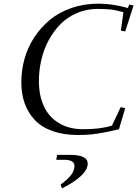

<svg xmlns="http://www.w3.org/2000/svg" viewBox="-20 -732 754 1055"><path d="M97.2 -279.8Q97.2 -346.2 114.7 -408.9Q132.3 -471.7 168.2 -526.6Q204.1 -581.5 253.9 -622.8Q303.7 -664.1 372.8 -688Q441.9 -711.9 522 -711.9Q597.7 -711.9 683.1 -688L689.9 -707L713.9 -702.1L668 -559.1L644 -564L658.2 -665Q616.7 -676.8 586.7 -679.9Q556.6 -683.1 517.1 -683.1Q456.5 -683.1 404.1 -660.9Q351.6 -638.7 313.5 -600.6Q275.4 -562.5 248 -512Q220.7 -461.4 207.3 -403.8Q193.8 -346.2 193.8 -286.1Q193.8 -208 220.7 -148.9Q247.6 -89.8 303.2 -55.9Q358.9 -22 437 -22Q534.2 -22 595.2 -42L643.1 -143.1L668 -138.2L633.8 -22Q565.4 -5.4 515.9 2.2Q466.3 9.8 408.2 9.8Q329.1 9.8 268.8 -11.7Q208.5 -33.2 171.4 -72.5Q134.3 -111.8 115.7 -163.8Q97.2 -215.8 97.2 -279.8ZM289.1 146 293.9 119.1H366.2Q461.9 119.1 461.9 167Q461.9 231.4 320.8 303.2L313 282.2Q354 252.4 371.6 228.3Q389.2 204.1 389.2 180.2Q389.2 146 333 146Z"/></svg>

Font: Dehuti
Style: Bold-Italic
Weight: 700
Version: Version 1.2